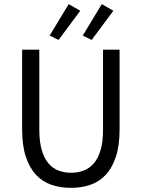

<svg xmlns="http://www.w3.org/2000/svg" viewBox="-20 -896 685 928"><path d="M323 12Q273 12 229.5 -2.5Q186 -17 154.5 -50.5Q123 -84 105 -138Q87 -192 87 -271V-656H170V-269Q170 -210 182 -170Q194 -130 214.5 -106Q235 -82 263 -71.5Q291 -61 323 -61Q356 -61 384 -71.5Q412 -82 433 -106Q454 -130 466 -170Q478 -210 478 -269V-656H558V-271Q558 -192 540 -138Q522 -84 490.5 -50.5Q459 -17 416 -2.5Q373 12 323 12ZM220 -724 312 -876 368 -844 263 -703ZM380 -724 472 -876 528 -844 423 -703Z"/></svg>

Font: CV Source Sans
Style: Regular
Weight: 400
Designer: Paul D. Hunt
Foundry: Adobe Systems Incorporated
Version: Version 3.001